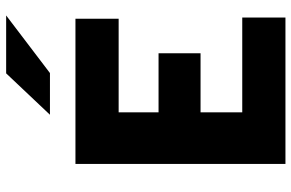

<svg xmlns="http://www.w3.org/2000/svg" viewBox="-186 -786 971 640"><g transform="rotate(-90 300.0 -465.5)"><path d="M74 0V-700H558V-556H246V-423H443V-283H246V-144H562V0ZM238 -785 376 -931H569L377 -785Z"/></g></svg>

Font: Red Hat Mono VF Light
Style: Regular
Weight: 300
Monospace: yes
Designer: Pentagram, MCKL
Foundry: Pentagram, MCKL
Version: Version 1.023